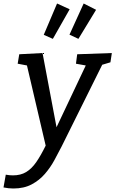

<svg xmlns="http://www.w3.org/2000/svg" viewBox="-74 -837 659 1097"><path d="M-54 234 -41 161Q-30 163 -20 164Q-10 165 0 165Q44 165 75.5 146Q107 127 133 89.5Q159 52 187 -5L80 -463L27 -473L36 -527L169 -534L249 -110L416 -463L360 -473L367 -527L565 -534L557 -481L510 -467L278 0Q259 37 236.5 78.5Q214 120 182.5 156.5Q151 193 107 216.5Q63 240 2 240Q-24 240 -54 234ZM374 -615 323 -639 404 -817 475 -781ZM228 -615 176 -638 252 -817 324 -784Z"/></svg>

Font: Bitter Medium
Style: Italic
Weight: 500
Italic angle: -9°
Designer: Sol Matas, and Bitter project Authors
Foundry: Sol Matas
Version: Version 2.001